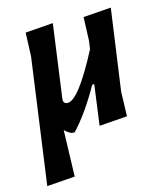

<svg xmlns="http://www.w3.org/2000/svg" viewBox="-102 -546 695 816"><g transform="rotate(-15 245.5 -137.5)"><path d="M163 -149Q160 -125 181 -125Q229 -125 331 -321L336 -356L340 -460L462 -469L412 -112L409 -5L286 4L310 -173H301Q240 -64 177 3H165Q149 -3 134 -18L128 185L5 194L81 -356L85 -460L207 -469Z"/></g></svg>

Font: Alegreya Sans
Style: Bold Italic
Weight: 700
Italic angle: -7°
Designer: Juan Pablo del Peral
Foundry: Huerta Tipografica
Version: Version 2.007